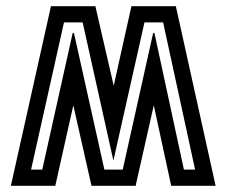

<svg xmlns="http://www.w3.org/2000/svg" viewBox="-20 -598 732 618"><path d="M287 -578 346 -322 403 -578H546L674 0H531L475 -259L417 -2L418 0H274V-2L216 -259L158 0H15L144 -578ZM80 -52H116L214 -492H218L316 -52H375L473 -492H477L572 -52H608L505 -526H445L345 -81L246 -526H186Z"/></svg>

Font: Aurach Bi
Style: Regular
Weight: 400
Designer: Peter Wiegel
Foundry: Peter Wiegel
Version: Version 1.002